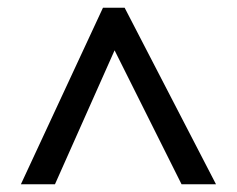

<svg xmlns="http://www.w3.org/2000/svg" viewBox="-20 -739 612 496"><path d="M34 -263 246 -719H302L538 -263H449L276 -609L122 -263Z"/></svg>

Font: Noto Sans Arabic Med
Style: Regular
Weight: 500
Designer: Monotype Design Team, Nadine Chahine, Nizar Qandah and Khaled Hosny
Foundry: Monotype Imaging Inc.
Version: Version 2.012; ttfautohint (v1.8.4.7-5d5b)